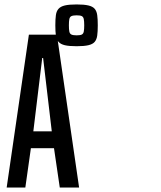

<svg xmlns="http://www.w3.org/2000/svg" viewBox="-20 -844 723 864"><path d="M10 0 110 -688H236L336 0H249L223 -177H119L94 0ZM130 -253H213L174 -583H170ZM325 -636Q291 -636 272 -640.5Q253 -645 243.5 -655.5Q234 -666 231.5 -684Q229 -702 229 -730Q229 -758 231.5 -776Q234 -794 243.5 -804.5Q253 -815 272 -819.5Q291 -824 325 -824Q358 -824 377.5 -819.5Q397 -815 406 -804.5Q415 -794 417.5 -776Q420 -758 420 -730Q420 -702 417.5 -684Q415 -666 406 -655.5Q397 -645 377.5 -640.5Q358 -636 325 -636ZM325 -685Q341 -685 348 -688.5Q355 -692 357 -702Q359 -712 359 -730Q359 -748 357 -758Q355 -768 348 -771.5Q341 -775 325 -775Q309 -775 301.5 -771.5Q294 -768 292 -758Q290 -748 290 -730Q290 -712 292 -702Q294 -692 301.5 -688.5Q309 -685 325 -685Z"/></svg>

Font: Saira UltraCondensed SemiBold
Style: Regular
Weight: 600
Width: 1
Designer: Hector Gatti with collaboration of the Omnibus-Type team
Foundry: Omnibus-Type
Version: Version 1.101